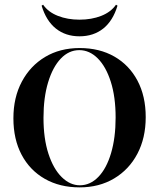

<svg xmlns="http://www.w3.org/2000/svg" viewBox="-20 -787 679 818"><path d="M319.4 11.3Q234.7 11.3 171 -25Q107.3 -61.3 72.2 -127.4Q37.1 -193.5 37.1 -283.1Q37.1 -371.8 73 -439.1Q108.9 -506.5 172.2 -544.4Q235.5 -582.3 319.4 -582.3Q404 -582.3 467.3 -546Q530.6 -509.7 565.7 -443.5Q600.8 -377.4 600.8 -287.9Q600.8 -199.2 565.3 -131.9Q529.8 -64.5 466.1 -26.6Q402.4 11.3 319.4 11.3ZM320.2 2.4Q364.5 2.4 399.2 -33.5Q433.9 -69.4 453.2 -134.7Q472.6 -200 472.6 -286.3Q472.6 -374.2 452 -438.7Q431.5 -503.2 396.4 -538.3Q361.3 -573.4 317.7 -573.4Q273.4 -573.4 239.1 -537.5Q204.8 -501.6 185.1 -436.7Q165.3 -371.8 165.3 -284.7Q165.3 -196.8 186.3 -132.3Q207.3 -67.7 242.7 -32.7Q278.2 2.4 320.2 2.4ZM318.5 -632.3Q259.7 -632.3 218.1 -665.3Q176.6 -698.4 157.3 -762.9L163.7 -766.9Q185.5 -735.5 226.6 -719.4Q267.7 -703.2 318.5 -703.2Q370.2 -703.2 411.3 -719.4Q452.4 -735.5 474.2 -766.9L480.6 -762.9Q461.3 -698.4 419.8 -665.3Q378.2 -632.3 318.5 -632.3Z"/></svg>

Font: Playfair 144pt SemiCondensed
Style: Bold
Weight: 700
Width: 4
Designer: Claus Eggers Sørensen
Foundry: Claus Eggers Sørensen
Version: Version 2.203